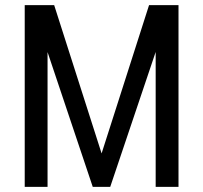

<svg xmlns="http://www.w3.org/2000/svg" viewBox="-20 -731 795 751"><path d="M191.9 -710.9 377.4 -130.9 563 -710.9H678.2V0H588.9V-527.8L411.1 0H342.8L166 -527.3V0H76.7V-710.9Z"/></svg>

Font: MAUL Condensed
Style: Condensed Regular
Weight: 400
Designer: MAUL
Version: Version 1.0; 2020; ttfautohint (v1.8.3)